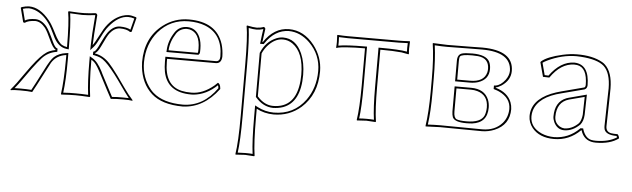

<svg xmlns="http://www.w3.org/2000/svg" viewBox="-45 -604 3284 998"><g transform="rotate(5 1597.0 -104.5)"><path d="M187 -112.8Q137.7 -17.1 126 2.9Q105 0 63 0Q26.9 0 14.2 2.9L12.2 0Q36.6 -26.9 85.9 -98.6Q108.9 -131.3 130.9 -158.2Q168.9 -204.1 196.8 -215.8Q210.9 -221.7 228 -225.1V-227.1Q212.9 -234.4 193.4 -278.3Q176.3 -316.9 163.1 -335Q138.7 -365.2 110.8 -366.2Q72.8 -365.2 56.2 -352.1L47.9 -354L28.8 -428.2L33.2 -432.1Q55.7 -439 71.8 -439Q128.9 -439 179.7 -375.5Q188.5 -364.7 194.8 -354Q203.6 -339.8 217.3 -312.5Q239.7 -266.1 259.3 -254.4Q271.5 -247.6 286.1 -245.6Q285.6 -376 275.9 -428.2L278.8 -432.1Q285.6 -432.1 303.2 -430.7Q334 -428.7 350.1 -429.2Q355 -429.2 359.4 -429.2Q363.8 -429.2 368.4 -429.7Q373 -430.2 377 -430.2Q380.9 -430.2 386 -430.7Q391.1 -431.2 393.6 -431.2Q396 -431.2 400.9 -432.1Q405.8 -433.1 407.5 -433.1Q409.2 -433.1 414.1 -433.6L418.9 -434.1Q427.2 -432.1 428.2 -423.8Q418.9 -309.1 418 -267.6Q426.3 -277.3 452.1 -327.1Q460.4 -342.8 466.8 -354Q503.4 -413.6 557.1 -432.6Q574.7 -438.5 589.8 -439Q606.9 -439 627.9 -432.1H628.9L632.8 -428.2L613.8 -354L606 -352.1Q587.9 -366.2 550.8 -366.2Q522.5 -364.7 499 -335Q487.8 -320.3 462.4 -265.1Q447.8 -234.4 434.1 -227.1V-225.1Q478 -217.3 511.2 -181.2Q519.5 -171.9 530.8 -158.2Q549.8 -135.7 602.1 -60.5Q625.5 -26.9 649.9 0L647.9 2.9Q635.3 0 599.1 0Q557.6 0 536.1 2.9Q522.5 -21 475.1 -112.8Q448.7 -166 433.1 -180.2Q425.3 -187 418 -191.4V-180.2Q418 -70.8 428.2 0L425.8 2.9Q379.9 0 352.1 0Q321.8 0 277.8 2.9L275.9 0Q285.6 -68.4 286.1 -180.2V-204.1Q235.4 -197.8 210 -156.7Q203.6 -146 187 -112.8ZM178.2 -117.7Q205.1 -171.9 222.2 -187.5Q246.6 -209 284.7 -213.9L295.9 -215.3V-180.2Q295.9 -72.3 287.1 -7.8Q321.3 -10.3 352.1 -9.8Q382.3 -9.8 417 -7.8Q408.2 -76.7 408.2 -180.2V-208.5L422.9 -199.7Q450.7 -184.1 475.6 -134.8Q476.6 -132.3 479 -127.4Q482.4 -120.6 483.9 -117.7Q532.2 -24.4 541.5 -7.8Q566.9 -10.3 599.1 -9.8Q614.3 -9.8 628.9 -9.3Q615.7 -24.9 564.5 -98.1Q543.9 -127 523.4 -151.4Q487.3 -195.3 462.9 -206.1Q449.2 -211.9 432.1 -215.3L423.8 -216.8V-233.4L429.7 -235.8Q439.9 -240.7 458 -281.7Q475.6 -319.8 491.2 -341.3Q518.6 -375.5 550.8 -376Q587.9 -375.5 606.4 -364.3L621.6 -423.8Q605 -429.2 589.8 -429.2Q539.1 -429.2 491.2 -370.6Q481.9 -359.4 475.6 -348.6Q467.3 -335.9 454.6 -309.6Q437.5 -274.4 425.8 -260.7L407.7 -240.2L408.2 -267.6Q408.7 -312.5 418 -423.8Q376 -418.9 350.1 -418.9Q339.8 -418.9 287.1 -421.9Q295.4 -366.2 295.9 -245.6V-234.4L284.7 -235.8Q243.2 -240.7 217.8 -287.6Q213.9 -294.9 206.5 -310.5Q193.8 -336.9 186.5 -348.6Q151.9 -404.8 101.6 -423.3Q85.9 -428.7 71.8 -429.2Q55.7 -428.7 40.5 -423.8L55.7 -364.3Q74.7 -376 110.8 -376Q144 -375 170.9 -341.3Q185.1 -322.8 211.4 -265.1Q223.1 -240.7 232.4 -235.8L237.8 -233.4V-216.8L230 -215.3Q189.5 -208 160.2 -176.8Q151.4 -167 138.7 -151.4Q120.1 -129.4 68.8 -56.2Q50.8 -30.3 33.2 -9.3Q47.9 -10.3 63 -9.8Q95.7 -9.8 120.6 -7.8Q131.8 -27.3 178.2 -117.7Z M1083.5 -128.9Q1096.7 -125 1098.6 -98.1Q1020.5 6.3 911.6 9.8Q803.7 9.3 748.5 -40Q692.4 -90.8 683.1 -177.7Q681.6 -190.4 681.6 -202.1Q681.6 -329.6 771 -398.4Q830.6 -443.8 904.8 -443.8Q1049.3 -443.8 1085 -331.5Q1094.2 -300.8 1094.7 -266.1Q1092.8 -231.4 1065.4 -230H809.6V-213.9Q809.6 -90.8 899.9 -70.8Q921.4 -65.9 950.7 -65.9Q1010.3 -65.9 1067.4 -113.8Q1076.2 -121.6 1083.5 -128.9ZM813.5 -274.9H965.8Q967.8 -277.8 967.8 -295.9Q967.8 -379.4 912.6 -392.6Q905.3 -394 898.4 -394Q863.8 -392.6 844.7 -365.2Q815.4 -320.3 813.5 -274.9ZM1085 -116.2Q1029.3 -63 962.4 -56.6Q955.6 -56.2 950.7 -56.2Q825.2 -56.2 804.2 -162.1Q799.8 -186 799.8 -213.9V-240.2H1065.4Q1084 -241.7 1084.5 -266.1Q1084.5 -383.3 990.7 -419.9Q953.6 -434.1 904.8 -434.1Q809.6 -434.1 747.6 -362.8Q692.4 -297.9 691.4 -202.1Q691.4 -122.1 739.7 -63.5Q747.6 -54.2 755.4 -47.4Q808.6 -0.5 911.6 0Q1017.6 -1 1088.4 -101.1Q1087.9 -109.9 1085 -116.2ZM803.2 -265.1 803.7 -275.4Q805.7 -324.2 836.4 -370.6Q858.9 -403.3 898.4 -403.8Q945.3 -403.8 966.3 -357.4Q977.5 -331.5 977.5 -295.9Q977.5 -275.9 976.1 -272.9Q974.1 -269.5 972.7 -268.1L969.7 -265.1Z M1216.8 32.2V-234.9Q1216.8 -380.4 1206.5 -436L1208.5 -439Q1243.2 -432.1 1259.8 -432.1Q1278.8 -432.6 1295.4 -439Q1303.7 -437 1304.7 -429.2Q1295.4 -360.4 1295.4 -359.9H1297.4Q1349.6 -438.5 1427.7 -439Q1505.4 -439 1560.5 -368.7Q1606.9 -308.6 1607.4 -234.9Q1607.4 -113.3 1528.3 -43Q1467.8 9.8 1385.7 9.8Q1336.9 9.3 1296.4 -12.2V32.2Q1296.4 165.5 1306.6 231.9L1304.7 234.9Q1302.7 234.9 1256.8 231.9L1207.5 234.9L1206.5 231.9Q1216.8 168.5 1216.8 32.2ZM1296.4 -300.8V-77.1Q1333.5 -34.2 1379.4 -34.2Q1497.6 -34.2 1510.3 -176.8Q1511.7 -192.4 1511.7 -208Q1511.7 -324.2 1451.2 -366.7Q1428.2 -382.8 1400.4 -382.8Q1357.9 -382.8 1321.3 -340.8Q1305.7 -322.3 1296.4 -300.8ZM1226.6 32.2Q1226.6 161.1 1217.8 223.6Q1235.4 222.2 1256.8 222.2Q1279.3 222.2 1295.4 223.6Q1286.6 157.2 1286.6 32.2V-28.8L1301.3 -21Q1340.8 -0.5 1385.7 0Q1490.2 0 1550.8 -82.5Q1597.2 -146.5 1597.7 -234.9Q1597.7 -320.3 1536.6 -380.9Q1487.3 -428.7 1427.7 -429.2Q1355 -427.7 1306.2 -354.5L1303.2 -350.1H1284.2L1285.6 -360.8Q1289.6 -397.5 1294.4 -427.7Q1277.3 -422.4 1259.8 -421.9Q1242.7 -421.9 1218.3 -426.8Q1226.6 -365.7 1226.6 -234.9ZM1286.6 -303.2 1287.6 -304.7Q1312 -363.3 1365.7 -385.7Q1384.3 -393.1 1400.4 -393.1Q1467.3 -393.1 1500.5 -319.3Q1521 -272.5 1521.5 -208Q1521.5 -65.4 1432.1 -32.7Q1408.2 -24.4 1379.4 -23.9Q1328.1 -25.4 1289.1 -70.3L1286.6 -73.2Z M1829.6 -374Q1773.4 -374 1736.3 -371.1Q1699.2 -368.2 1690.4 -365.7L1681.6 -362.8L1679.7 -366.2Q1682.6 -389.2 1679.7 -429.2L1681.6 -431.2Q1711.9 -429.2 1736.3 -429.2H2002.4Q2027.8 -429.2 2057.6 -431.2L2059.6 -429.2Q2056.6 -388.2 2059.6 -366.2L2057.6 -362.8Q2057.6 -362.8 2021 -369.6Q1978 -374 1909.7 -374V-180.2Q1909.7 -63 1919.4 0L1917.5 2.9Q1915.5 2.9 1869.6 0L1820.3 2.9L1819.3 0Q1829.1 -61 1829.6 -180.2ZM1829.6 -383.8H1839.4V-180.2Q1839.4 -65.9 1831.1 -8.3Q1848.1 -9.8 1869.6 -9.8Q1891.6 -9.8 1908.2 -8.3Q1899.4 -69.3 1899.4 -180.2V-383.8H1909.7Q2006.8 -383.8 2048.3 -376Q2047.4 -395 2048.8 -420.4Q2022.9 -418.9 2002.4 -418.9H1736.3Q1715.3 -418.9 1689.9 -420.4Q1691.4 -394.5 1690.4 -376Q1733.9 -383.8 1829.6 -383.8Z M2254.4 0Q2254.4 0 2179.2 2.9L2178.2 0Q2189 -70.3 2189.5 -180.2V-249Q2189.5 -356.4 2178.2 -429.2L2179.2 -432.1Q2180.7 -432.1 2254.4 -429.2Q2295.9 -429.2 2373 -430.2Q2421.4 -431.2 2437.5 -431.2Q2599.6 -430.2 2600.1 -323.2Q2600.1 -275.4 2554.2 -244.1Q2537.6 -233.4 2524.4 -231V-229Q2587.9 -210.4 2607.4 -160.6Q2613.8 -143.6 2614.3 -125Q2614.3 -43.5 2537.6 -11.2Q2506.3 1.5 2473.1 2Q2392.1 2 2299.8 0.5Q2265.6 0 2254.4 0ZM2321.3 -208V-86.9Q2321.3 -55.7 2335.9 -48.3Q2350.6 -42 2388.2 -42Q2462.9 -42 2480 -81.5Q2486.8 -99.1 2487.3 -123Q2487.3 -187.5 2430.2 -203.6Q2414.6 -208 2397.5 -208ZM2321.3 -253.9H2388.2Q2459.5 -253.9 2473.6 -303.7Q2476.1 -313.5 2476.1 -323.2Q2476.1 -378.9 2418.5 -384.8Q2406.7 -385.7 2388.2 -386.2Q2332.5 -386.2 2325.2 -375Q2321.3 -368.2 2321.3 -352.1ZM2254.4 -9.8Q2265.6 -9.8 2300.3 -9.3Q2393.6 -7.8 2473.1 -7.8Q2539.6 -7.8 2577.6 -51.3Q2603.5 -82 2604.5 -125Q2604.5 -182.6 2543 -211.4Q2532.2 -216.3 2521.5 -219.2L2514.2 -221.7V-239.7L2522.9 -240.7Q2549.3 -244.6 2572.8 -275.4Q2589.8 -298.8 2590.3 -323.2Q2587.9 -420.4 2437.5 -420.9Q2421.9 -420.9 2373.5 -420.4Q2295.4 -418.9 2254.4 -418.9Q2226.6 -418.9 2189.5 -421.4Q2199.2 -350.6 2199.2 -249V-180.2Q2199.2 -74.2 2189.5 -7.8Q2227.1 -9.8 2254.4 -9.8ZM2311 -217.8H2397.5Q2467.3 -217.8 2489.7 -163.6Q2497.1 -144.5 2497.1 -123Q2497.1 -43.9 2418.9 -33.7Q2404.8 -32.2 2388.2 -32.2Q2327.1 -32.2 2315.9 -57.1Q2311.5 -68.8 2311 -86.9ZM2311 -244.1V-352.1Q2311 -383.8 2334 -391.1Q2350.6 -396 2388.2 -396Q2458.5 -396 2477.5 -362.8Q2486.3 -346.2 2486.3 -323.2Q2486.3 -269 2431.6 -250.5Q2411.6 -244.1 2388.2 -244.1Z M3115.2 -80.1Q3115.2 -50.8 3143.1 -45.9Q3154.8 -43.9 3176.3 -43.9Q3184.1 -36.6 3186 -22.9Q3142.6 9.8 3067.4 9.8Q3013.7 9.8 2993.2 -34.7Q2990.2 -41.5 2988.3 -47.9H2986.3Q2927.7 9.8 2849.1 9.8Q2772.9 9.8 2734.4 -37.1Q2712.9 -64 2712.4 -98.1Q2712.4 -180.2 2813 -222.7Q2837.9 -232.9 2866.2 -240.2L2983.4 -271Q2988.8 -274.4 2989.3 -283.2Q2989.3 -375.5 2935.1 -383.8Q2927.7 -384.8 2920.4 -384.8Q2851.1 -383.8 2797.4 -306.2L2764.2 -307.1L2744.1 -381.8L2747.1 -386.2Q2777.3 -412.6 2856 -430.2Q2896 -439 2929.2 -439Q3012.2 -439.9 3064 -410.2Q3073.2 -404.8 3079.1 -398.9Q3118.7 -361.8 3119.1 -276.9Q3119.1 -272.5 3118.2 -215.8Q3115.2 -98.6 3115.2 -80.1ZM2989.3 -222.2 2909.2 -201.2Q2846.7 -183.6 2846.2 -106.9Q2846.2 -74.2 2874 -57.1Q2886.2 -50.3 2898.4 -49.8Q2939 -50.8 2972.2 -84Q2984.4 -100.1 2987.3 -128.9ZM3105 -80.1Q3105 -98.1 3107.9 -217.8Q3109.4 -272.5 3109.4 -276.9Q3108.9 -358.4 3072.8 -391.6Q3038.1 -422.4 2952.1 -428.2Q2939.5 -429.2 2929.2 -429.2Q2853 -429.2 2778.3 -393.1Q2763.2 -385.7 2755.4 -379.9L2772 -316.9L2792 -315.9Q2848.6 -394 2920.4 -395Q2998.5 -393.1 2999 -283.2Q2998 -266.6 2986.3 -261.7V-261.2L2868.7 -230.5Q2747.6 -201.2 2726.1 -126Q2722.2 -111.8 2722.2 -98.1Q2722.2 -40.5 2782.7 -13.2Q2813.5 0 2849.1 0Q2924.3 -1 2979 -55.2L2981.9 -58.1H2995.6L2997.6 -51.3Q3011.7 -9.8 3042 -2.4Q3053.2 0 3067.4 0Q3133.8 -0.5 3175.3 -27.3Q3173.8 -31.2 3171.9 -34.2Q3116.7 -34.7 3107.4 -62.5Q3105 -70.8 3105 -80.1ZM2999.5 -234.9 2997.1 -128.9Q2995.1 -96.2 2979.5 -77.1Q2941.9 -40.5 2898.4 -40Q2861.3 -40 2843.3 -77.6Q2836.4 -92.8 2836.4 -106.9Q2836.4 -183.1 2894.5 -206.5Q2900.9 -209 2906.7 -210.4Z"/></g></svg>

Font: Linux Biolinum Outline O
Style: Bold
Weight: 700
Designer: Philipp H. Poll
Foundry: Philipp H. Poll
Version: Version 0.9.2